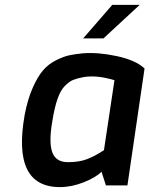

<svg xmlns="http://www.w3.org/2000/svg" viewBox="-20 -759 611 785"><path d="M320 -602 439 -739H551L403 -602ZM194 -264Q179 -178 193.5 -137Q208 -96 258 -96Q303 -96 335 -108Q367 -120 405 -145L448 -431Q372 -454 318 -443Q293 -438 278.5 -432Q264 -426 246 -408.5Q228 -391 215.5 -355.5Q203 -320 194 -264ZM81 -290Q93 -353 113.5 -399.5Q134 -446 156 -471.5Q178 -497 209 -512.5Q240 -528 263.5 -533Q287 -538 319 -541Q381 -546 458 -529.5Q535 -513 571 -479L501 -1H413L395 -57Q373 -34 323 -14Q273 6 225 6Q28 6 81 -290Z"/></svg>

Font: Exo
Style: Demi Bold Italic
Weight: 600
Designer: Natanael Gama
Version: Version 1